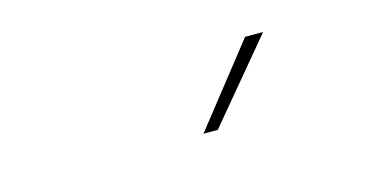

<svg xmlns="http://www.w3.org/2000/svg" viewBox="-34 -834 668 350"><g transform="rotate(-15 300.0 -658.5)"><path d="M437 -734H471L345 -583H318Z"/></g></svg>

Font: Prodigy Sans ExtraLight
Style: Italic
Weight: 200
Italic angle: -13°
Designer: Wei Huang
Foundry: Wei Huang
Version: Version 1.003; ttfautohint (v1.8.3)